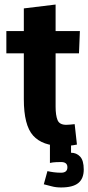

<svg xmlns="http://www.w3.org/2000/svg" viewBox="-20 -637 389 846"><path d="M309 -90 319 0Q305 3 290 4.5Q275 6 252 6Q167 6 126 -39.5Q85 -85 85 -200V-402H8V-500H85V-600L225 -617V-500H332L328 -402H225V-167Q225 -129 233.5 -108Q242 -87 272 -87Q281 -87 289.5 -88Q298 -89 309 -90ZM249 77Q242 77 227.5 77.5Q213 78 200 81V0H293V36Q317 36 333 53Q349 70 349 110Q349 150 325 169.5Q301 189 249 189Q226 189 208 184Q190 179 173 175L189 117Q202 120 217 122Q232 124 249 124Q277 124 277 100Q277 77 249 77Z"/></svg>

Font: Epunda Sans
Style: Bold
Weight: 700
Designer: Simon Atzbach
Foundry: typofactur
Version: Version 2.204; ttfautohint (v1.8.4.7-5d5b)